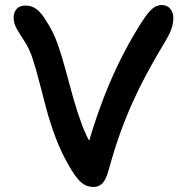

<svg xmlns="http://www.w3.org/2000/svg" viewBox="-20 -730 725 761"><path d="M352 11Q335 11 320.5 5Q306 -1 290.5 -18.5Q275 -36 255 -70Q222 -127 200.5 -184.5Q179 -242 164 -297.5Q149 -353 136.5 -402.5Q124 -452 110.5 -494Q97 -536 78 -565Q57 -597 45.5 -617.5Q34 -638 34 -661Q34 -680 45.5 -694Q57 -708 82 -708Q105 -708 124.5 -694Q144 -680 165 -644Q191 -605 208.5 -555.5Q226 -506 240.5 -451Q255 -396 270.5 -341Q286 -286 305 -235Q324 -184 351 -142L317 -114Q358 -266 412.5 -395.5Q467 -525 540 -640Q560 -671 573.5 -685.5Q587 -700 598.5 -705Q610 -710 621 -710Q643 -710 655 -695Q667 -680 667 -659Q667 -642 663 -627Q659 -612 651.5 -596.5Q644 -581 632 -561Q591 -493 559.5 -434Q528 -375 502.5 -317.5Q477 -260 454.5 -197Q432 -134 411 -57Q400 -17 385.5 -3Q371 11 352 11Z"/></svg>

Font: Shantell Sans Medium
Style: Regular
Weight: 500
Designer: Stephen Nixon, Anya Danilova, Shantell Martin
Foundry: Arrow Type
Version: Version 1.011;[c5ecc13dd]